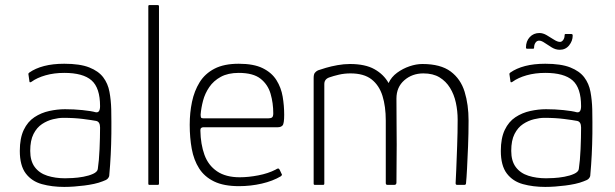

<svg xmlns="http://www.w3.org/2000/svg" viewBox="-20 -728 2421 756"><path d="M233 8Q185 8 145 -3Q105 -14 81.5 -45Q58 -76 58 -134Q58 -184 73.5 -216.5Q89 -249 115.5 -266.5Q142 -284 174 -291Q206 -298 236 -298Q271 -298 305 -294.5Q339 -291 357 -286Q374 -283 374 -310Q374 -382 340.5 -411.5Q307 -441 233 -441Q193 -441 159.5 -431.5Q126 -422 104 -406Q101 -404 98.5 -404Q96 -404 96 -407L92 -435Q91 -438 92.5 -439Q94 -440 95 -442Q119 -459 153.5 -468Q188 -477 233 -477Q295 -477 331.5 -462.5Q368 -448 386.5 -423.5Q405 -399 411 -366.5Q417 -334 418 -298Q419 -245 418.5 -202.5Q418 -160 416 -119.5Q414 -79 410 -35Q409 -30 404 -24.5Q399 -19 384 -14Q369 -8 350.5 -4Q332 0 312 2.5Q292 5 272 6.5Q252 8 233 8ZM236 -26Q246 -26 266 -27Q286 -28 308 -32Q330 -36 346.5 -43.5Q363 -51 365 -62Q370 -95 372 -141Q374 -187 374 -226Q374 -249 358 -252Q342 -255 307.5 -259.5Q273 -264 229 -264Q211 -264 188.5 -258.5Q166 -253 145.5 -239.5Q125 -226 112 -200.5Q99 -175 99 -134Q99 -94 117 -70Q135 -46 166.5 -36Q198 -26 236 -26Z M564 -5V-703Q564 -708 568 -708H601Q606 -708 606 -703V-5Q606 0 601 0H568Q564 0 564 -5Z M727 -237Q727 -284 736 -327Q745 -370 766 -404Q787 -438 824.5 -457.5Q862 -477 920 -477Q979 -477 1014.5 -459.5Q1050 -442 1068.5 -412.5Q1087 -383 1093 -347.5Q1099 -312 1099 -276Q1099 -241 1092.5 -234Q1086 -227 1074 -227H780Q778 -227 773.5 -225Q769 -223 769 -214Q770 -160 785 -118.5Q800 -77 834.5 -53.5Q869 -30 924 -30Q958 -30 997 -37.5Q1036 -45 1065 -60Q1071 -64 1074.5 -64.5Q1078 -65 1081 -60L1089 -43Q1091 -40 1090 -38.5Q1089 -37 1086 -34Q1054 -15 1010.5 -5Q967 5 921 5Q861 5 823 -13.5Q785 -32 764 -65Q743 -98 735 -142Q727 -186 727 -237ZM1056 -282Q1056 -322 1045.5 -358.5Q1035 -395 1006 -418Q977 -441 920 -441Q878 -441 849.5 -425.5Q821 -410 804 -385Q787 -360 779.5 -331.5Q772 -303 770 -277Q770 -269 771.5 -265.5Q773 -262 781 -262H1036Q1046 -262 1051 -265.5Q1056 -269 1056 -282Z M1220 0Q1215 0 1215 -5V-421Q1215 -435 1219.5 -441Q1224 -447 1232 -451Q1243 -455 1263.5 -461Q1284 -467 1309 -471.5Q1334 -476 1358 -476Q1418 -476 1454.5 -455.5Q1491 -435 1510 -401Q1521 -425 1543.5 -441.5Q1566 -458 1592.5 -467Q1619 -476 1643 -476Q1715 -476 1754.5 -446.5Q1794 -417 1809.5 -366.5Q1825 -316 1825 -253Q1825 -202 1823 -152.5Q1821 -103 1819 -64.5Q1817 -26 1815 -7Q1815 -3 1813 -1.5Q1811 0 1808 0H1781Q1777 0 1775.5 -1.5Q1774 -3 1774 -7Q1775 -20 1776.5 -60Q1778 -100 1780 -153Q1782 -206 1782 -257Q1782 -291 1775 -323.5Q1768 -356 1752 -382Q1736 -408 1710.5 -423.5Q1685 -439 1647 -439Q1603 -439 1572 -412Q1541 -385 1541 -340Q1541 -282 1541.5 -238.5Q1542 -195 1542 -158.5Q1542 -122 1541.5 -86Q1541 -50 1541 -9Q1541 0 1532 0H1506Q1499 0 1499 -7V-253Q1499 -309 1486 -350.5Q1473 -392 1443 -415.5Q1413 -439 1360 -439Q1336 -439 1314.5 -434Q1293 -429 1276 -423Q1257 -416 1257 -397V-5Q1257 0 1252 0Z M2127 8Q2079 8 2039 -3Q1999 -14 1975.5 -45Q1952 -76 1952 -134Q1952 -184 1967.5 -216.5Q1983 -249 2009.5 -266.5Q2036 -284 2068 -291Q2100 -298 2130 -298Q2165 -298 2199 -294.5Q2233 -291 2251 -286Q2268 -283 2268 -310Q2268 -382 2234.5 -411.5Q2201 -441 2127 -441Q2087 -441 2053.5 -431.5Q2020 -422 1998 -406Q1995 -404 1992.5 -404Q1990 -404 1990 -407L1986 -435Q1985 -438 1986.5 -439Q1988 -440 1989 -442Q2013 -459 2047.5 -468Q2082 -477 2127 -477Q2189 -477 2225.5 -462.5Q2262 -448 2280.5 -423.5Q2299 -399 2305 -366.5Q2311 -334 2312 -298Q2313 -245 2312.5 -202.5Q2312 -160 2310 -119.5Q2308 -79 2304 -35Q2303 -30 2298 -24.5Q2293 -19 2278 -14Q2263 -8 2244.5 -4Q2226 0 2206 2.5Q2186 5 2166 6.5Q2146 8 2127 8ZM2130 -26Q2140 -26 2160 -27Q2180 -28 2202 -32Q2224 -36 2240.5 -43.5Q2257 -51 2259 -62Q2264 -95 2266 -141Q2268 -187 2268 -226Q2268 -249 2252 -252Q2236 -255 2201.5 -259.5Q2167 -264 2123 -264Q2105 -264 2082.5 -258.5Q2060 -253 2039.5 -239.5Q2019 -226 2006 -200.5Q1993 -175 1993 -134Q1993 -94 2011 -70Q2029 -46 2060.5 -36Q2092 -26 2130 -26ZM2056 -536Q2051 -536 2051 -541Q2051 -566 2066 -582Q2081 -598 2104 -598Q2118 -598 2132.5 -589.5Q2147 -581 2161 -572Q2175 -563 2185 -563Q2192 -563 2197.5 -570.5Q2203 -578 2203 -588Q2203 -594 2206 -594H2230Q2235 -594 2235 -588Q2235 -567 2221 -549.5Q2207 -532 2184 -532Q2168 -532 2153 -541Q2138 -550 2125 -559Q2112 -568 2103 -568Q2094 -568 2088.5 -560Q2083 -552 2083 -541Q2083 -536 2079 -536Z"/></svg>

Font: Glory Thin ExtraLight
Style: Regular
Weight: 250
Version: Version 1.011